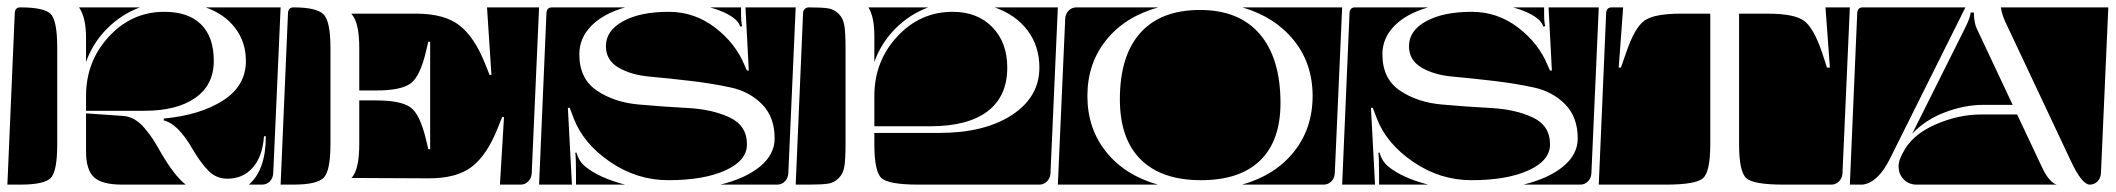

<svg xmlns="http://www.w3.org/2000/svg" viewBox="-20 -510 5730 520"><path d="M0 -10 20 -475Q21 -490 35 -490Q100 -490 117.5 -472Q135 -454 135 -380V-120Q135 -46 117.5 -28Q100 -10 35 -10ZM194 -490H359Q308 -471 269.5 -432Q231 -393 213 -342V-408Q213 -463 194 -490ZM423 -184 424 -189Q521 -198 583.5 -237.5Q646 -277 646 -345Q646 -396 617 -434Q588 -472 537 -490H740L720 -40Q719 -27 710.5 -18.5Q702 -10 690 -10H654Q700 -50 700 -141H695Q691 -86 664.5 -56Q638 -26 596 -26Q566 -26 545 -47Q524 -68 501 -107Q462 -175 423 -184ZM213 -100V-203L313 -196Q329 -195 343.5 -187Q358 -179 371.5 -163Q385 -147 393.5 -134Q402 -121 415 -98Q452 -34 483 -10H311Q256 -10 234.5 -30Q213 -50 213 -100ZM213 -210V-250Q213 -344 275 -411Q337 -478 425 -478Q490 -478 524.5 -444Q559 -410 559 -345Q559 -280 509 -245Q459 -210 372 -210Z M932 -28Q953 -50 953 -120V-238H999Q1066 -238 1092 -219Q1118 -200 1134 -131L1140 -106H1145V-397H1140L1134 -372Q1118 -303 1092 -284Q1066 -265 999 -265H953V-380Q953 -450 932 -472V-473H1108Q1183 -473 1224 -441.5Q1265 -410 1294 -337L1306 -307H1311L1299 -490H1440L1420 -40Q1419 -27 1410.5 -18.5Q1402 -10 1390 -10H1334L1345 -193H1340L1328 -163Q1299 -90 1258 -58.5Q1217 -27 1142 -27ZM740 -10 760 -475Q761 -490 775 -490Q837 -490 856 -471.5Q875 -453 875 -380V-120Q875 -47 856.5 -28.5Q838 -10 775 -10Z M1440 -10 1460 -475Q1461 -490 1475 -490H1673Q1614 -473 1581.5 -440Q1549 -407 1549 -363Q1549 -297 1596 -265Q1643 -233 1709.5 -227Q1776 -221 1842.5 -217.5Q1909 -214 1956 -192Q2003 -170 2003 -119Q2003 -75 1944.5 -48.5Q1886 -22 1790 -22Q1705 -22 1632.5 -71.5Q1560 -121 1534 -189L1523 -218H1518L1529 -10ZM1621 -385Q1621 -427 1667.5 -452.5Q1714 -478 1791 -478Q1861 -478 1917 -435Q1973 -392 1997 -332L2003 -319H2008L1999 -490H2135L2115 -40Q2114 -27 2105.5 -18.5Q2097 -10 2085 -10H1931Q2000 -27 2039 -59.5Q2078 -92 2078 -135Q2078 -193 2044 -227.5Q2010 -262 1959.5 -273Q1909 -284 1849.5 -291Q1790 -298 1739.5 -302.5Q1689 -307 1655 -327Q1621 -347 1621 -385ZM1538 -96 1541 -97Q1548 -73 1565 -59Q1603 -28 1673 -10H1540V-38Q1540 -86 1538 -96ZM1903 -490H1987V-472Q1987 -450 1990 -439L1985 -438Q1980 -452 1966 -462Q1943 -479 1903 -490Z M2135 -10 2155 -475Q2155 -481 2159.5 -485.5Q2164 -490 2170 -490Q2205 -490 2222 -487.5Q2239 -485 2251.5 -472.5Q2264 -460 2267 -440Q2270 -420 2270 -380V-120Q2270 -80 2267 -60Q2264 -40 2251.5 -27.5Q2239 -15 2222 -12.5Q2205 -10 2170 -10ZM2348 -168V-250Q2348 -344 2410 -411Q2472 -478 2560 -478Q2627 -478 2667.5 -436.5Q2708 -395 2708 -327Q2708 -249 2654.5 -208.5Q2601 -168 2499 -168ZM2348 -120V-150H2524Q2646 -150 2720.5 -198.5Q2795 -247 2795 -327Q2795 -385 2763 -427.5Q2731 -470 2674 -490H2845L2825 -40Q2824 -27 2815.5 -18.5Q2807 -10 2795 -10H2468Q2387 -10 2367.5 -27.5Q2348 -45 2348 -120ZM2332 -490H2494Q2443 -471 2404.5 -432Q2366 -393 2348 -342V-413Q2348 -464 2332 -490Z M2845 -10 2865 -460Q2866 -473 2874.5 -481.5Q2883 -490 2895 -490H3117Q3027 -465 2976 -401.5Q2925 -338 2925 -250Q2925 -162 2976 -98.5Q3027 -35 3116 -10ZM3344 -10Q3433 -35 3484 -98.5Q3535 -162 3535 -250Q3535 -338 3484 -401Q3433 -464 3345 -490H3615L3595 -40Q3594 -27 3585.5 -18.5Q3577 -10 3565 -10ZM3013 -241Q3013 -359 3068.5 -421Q3124 -483 3230 -483Q3336 -483 3392 -417.5Q3448 -352 3448 -231Q3448 -129 3393 -75.5Q3338 -22 3233 -22Q3126 -22 3069.5 -78Q3013 -134 3013 -241Z M3615 -10 3635 -475Q3636 -490 3650 -490H3848Q3789 -473 3756.5 -440Q3724 -407 3724 -363Q3724 -297 3771 -265Q3818 -233 3884.5 -227Q3951 -221 4017.5 -217.5Q4084 -214 4131 -192Q4178 -170 4178 -119Q4178 -75 4119.5 -48.5Q4061 -22 3965 -22Q3880 -22 3807.5 -71.5Q3735 -121 3709 -189L3698 -218H3693L3704 -10ZM3796 -385Q3796 -427 3842.5 -452.5Q3889 -478 3966 -478Q4036 -478 4092 -435Q4148 -392 4172 -332L4178 -319H4183L4174 -490H4310L4290 -40Q4289 -27 4280.5 -18.5Q4272 -10 4260 -10H4106Q4175 -27 4214 -59.5Q4253 -92 4253 -135Q4253 -193 4219 -227.5Q4185 -262 4134.5 -273Q4084 -284 4024.5 -291Q3965 -298 3914.5 -302.5Q3864 -307 3830 -327Q3796 -347 3796 -385ZM3713 -96 3716 -97Q3723 -73 3740 -59Q3778 -28 3848 -10H3715V-38Q3715 -86 3713 -96ZM4078 -490H4162V-472Q4162 -450 4165 -439L4160 -438Q4155 -452 4141 -462Q4118 -479 4078 -490Z M4310 -10 4330 -475Q4331 -490 4345 -490H4376L4364 -327H4370L4384 -367Q4407 -435 4433.5 -454Q4460 -473 4532 -473H4612V-120Q4612 -45 4592.5 -27.5Q4573 -10 4492 -10ZM4690 -120V-473H4767Q4839 -473 4865.5 -454Q4892 -435 4915 -367L4928 -327H4936L4924 -490H4990L4970 -40Q4969 -27 4960.5 -18.5Q4952 -10 4940 -10H4810Q4729 -10 4709.5 -27.5Q4690 -45 4690 -120Z M4990 -10 5010 -475Q5011 -490 5025 -490H5303L5099 -81Q5067 -16 5025 -10ZM5399 -490H5690L5670 -40Q5669 -27 5660.5 -18.5Q5652 -10 5640 -10Q5619 -10 5590 -71L5411 -451Q5402 -470 5399 -490ZM5122 -59Q5122 -73 5129 -87L5133 -95Q5157 -144 5220 -172Q5283 -200 5346 -200H5443L5510 -58Q5529 -17 5550 -10H5167Q5146 -12 5134 -26Q5122 -40 5122 -59ZM5159 -148 5302 -434Q5317 -464 5317 -476H5326Q5326 -449 5334 -432L5431 -226H5351Q5301 -226 5248 -206Q5195 -186 5159 -148Z"/></svg>

Font: PrimecolorCV1
Style: Medium
Weight: 500
Designer: gluk
Foundry: gluk
Version: Version 0.672